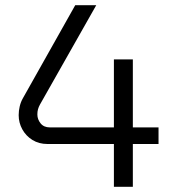

<svg xmlns="http://www.w3.org/2000/svg" viewBox="-20 -720 683 740"><path d="M419 0V-165H163Q130 -165 105 -180.5Q80 -196 66 -221.5Q52 -247 52 -276Q52 -293 56 -310Q60 -327 68 -341L270 -700H351L134 -317Q129 -308 126.5 -299Q124 -290 124 -279Q124 -260 136.5 -244.5Q149 -229 172 -229H419V-491H492V-229H591V-165H492V0Z"/></svg>

Font: MuseoModerno Thin Light
Style: Regular
Weight: 300
Version: Version 1.003